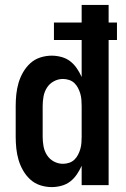

<svg xmlns="http://www.w3.org/2000/svg" viewBox="-20 -755 515 783"><path d="M191 8Q167 8 144 0.5Q121 -7 103.5 -23Q86 -39 74 -60Q62 -81 55.5 -103.5Q49 -126 46.5 -149.5Q44 -173 44 -197V-323Q44 -347 46.5 -370.5Q49 -394 55.5 -416.5Q62 -439 74 -460Q86 -481 103.5 -497Q121 -513 144 -520.5Q167 -528 191 -528Q211 -528 231 -522.5Q251 -517 266.5 -505Q282 -493 293.5 -476Q305 -459 313 -441V-592H200V-663H313V-735H423V-663H457V-592H423V0H313V-79Q305 -61 293.5 -44Q282 -27 266.5 -15Q251 -3 231 2.5Q211 8 191 8ZM237 -87Q249 -87 261.5 -91Q274 -95 283 -103.5Q292 -112 298 -123.5Q304 -135 307.5 -147Q311 -159 312 -172Q313 -185 313 -197V-323Q313 -335 312 -348Q311 -361 307.5 -373Q304 -385 298 -396.5Q292 -408 283 -416.5Q274 -425 261.5 -429Q249 -433 237 -433Q217 -433 199.5 -423.5Q182 -414 171.5 -397.5Q161 -381 157.5 -361.5Q154 -342 154 -323V-197Q154 -178 157.5 -158.5Q161 -139 171.5 -122.5Q182 -106 199.5 -96.5Q217 -87 237 -87Z"/></svg>

Font: Iosevka QP
Style: Bold
Weight: 700
Designer: Belleve Invis
Foundry: Belleve Invis
Version: Version 20.0.0; ttfautohint (v1.8.4)